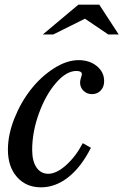

<svg xmlns="http://www.w3.org/2000/svg" viewBox="-20 -800 533 830"><path d="M337.9 -181.2 373 -161.1Q331.5 -78.6 275.9 -34.4Q220.2 9.8 157.2 9.8Q92.8 9.8 53.5 -34.7Q14.2 -79.1 14.2 -152.8Q14.2 -217.8 42.2 -288.1Q70.3 -358.4 113.8 -413.6Q157.2 -468.8 212.9 -504.4Q268.6 -540 319.8 -540Q367.2 -540 398.7 -514.2Q430.2 -488.3 430.2 -449.2Q430.2 -424.3 415.3 -408.7Q400.4 -393.1 377.9 -393.1Q356 -393.1 341.1 -407.5Q326.2 -421.9 326.2 -442.9Q326.2 -452.6 330.1 -464.1Q334 -475.6 334 -479Q334 -493.2 310.1 -493.2Q266.6 -493.2 221.9 -441.4Q177.2 -389.6 148.2 -309.6Q119.1 -229.5 119.1 -151.9Q119.1 -103.5 137.7 -76.2Q156.2 -48.8 189 -48.8Q224.1 -48.8 265.9 -86.2Q307.6 -123.5 337.9 -181.2ZM318.8 -779.8H409.2L493.2 -650.9H448.2L347.2 -719.2L210 -650.9H165Z"/></svg>

Font: Libre Baskerville
Style: Italic
Weight: 400
Designer: Pablo Impallari, Rodrigo Fuenzalida
Foundry: Pablo Impallari, Rodrigo Fuenzalida
Version: Version 1.000